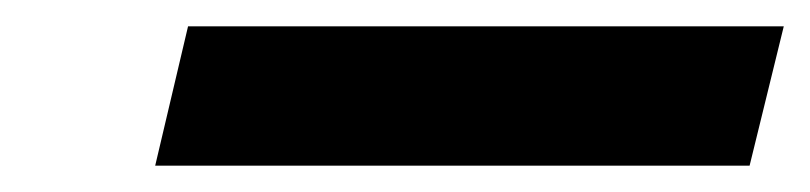

<svg xmlns="http://www.w3.org/2000/svg" viewBox="-20 -886 616 146"><path d="M98 -760 123 -866H576L550 -760Z"/></svg>

Font: Noto Sans Display Extra
Style: Italic
Weight: 800
Italic angle: -12°
Designer: Monotype Design Team
Foundry: Monotype Imaging Inc.
Version: Version 1.900